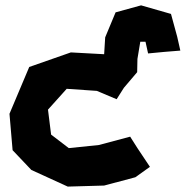

<svg xmlns="http://www.w3.org/2000/svg" viewBox="-20 -689 697 721"><path d="M445.3 -359.4 495.1 -418 496.1 -467.8 506.8 -532.2H526.4L536.1 -488.3L596.7 -494.1L657.2 -499L645.5 -550.8L622.1 -636.7L509.8 -668.9L414.1 -642.6L375 -548.8L371.1 -485.4L246.1 -492.2L89.8 -437.5L15.6 -261.7L27.3 -125L97.7 -50.8L234.4 11.7L371.1 7.8L488.3 -23.4L543 -62.5L496.1 -132.8L468.8 -175.8L351.6 -144.5L238.3 -132.8L171.9 -183.6L160.2 -277.3L230.5 -355.5L343.8 -347.7L418 -316.4Z"/></svg>

Font: MaokenAssortedSans-TC
Style: Regular
Weight: 500
Version: Version 0.83